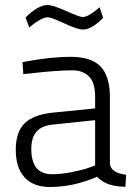

<svg xmlns="http://www.w3.org/2000/svg" viewBox="-20 -737 539 767"><path d="M419 -351V-83Q423 -46 484 -39L481 9Q404 9 368 -31Q274 10 180 10Q113 10 78 -28.5Q43 -67 43 -138.5Q43 -210 78.5 -244.5Q114 -279 190 -287L360 -304V-351Q360 -407 335.5 -431.5Q311 -456 270 -456Q206 -456 104 -444L73 -441L70 -489Q180 -510 262.5 -510Q345 -510 382 -471Q419 -432 419 -351ZM105 -142Q105 -41 188 -41Q224 -41 267 -49.5Q310 -58 335 -67L360 -76V-257L197 -240Q148 -236 126.5 -212Q105 -188 105 -142ZM311 -619Q290 -619 237 -643.5Q184 -668 172 -668Q148 -668 110 -638L97 -627L82 -667Q132 -717 170 -717Q191 -717 244.5 -693Q298 -669 310 -669Q331 -669 366 -698L378 -708L392 -666Q347 -619 311 -619Z"/></svg>

Font: Titillium Web[RUS by Daymarius]
Style: Regular
Weight: 300
Designer: Cyrillization by Daymarius
Foundry: Cyrillization by Daymarius
Version: Version 1.002 September 12, 2018